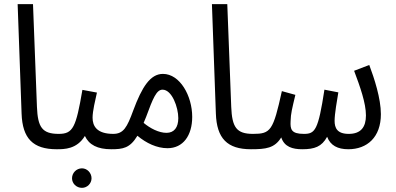

<svg xmlns="http://www.w3.org/2000/svg" viewBox="-20 -714 1910 925"><path d="M253 5C292 5 303 -12 303 -34C303 -56 291 -69 263 -69C183 -69 162 -101 158 -199L139 -694H65L84 -167C88 -47 139 5 253 5Z M253 5C290 5 350 5 389 -59C409 -16 450 5 516 5C555 5 566 -12 566 -34C566 -56 554 -69 526 -69C446 -69 426 -107 426 -147C426 -179 439 -232 447 -268L377 -281C346 -100 332 -69 263 -69ZM375 191C400 191 421 170 421 145C421 119 400 97 375 97C348 97 327 119 327 145C327 170 348 191 375 191Z M516 5C572 5 606 0 642 -60C685 -24 736 0 787 0C862 0 906 -61 906 -151C906 -252 847 -358 765 -358C704 -358 664 -295 622 -182C592 -100 575 -69 525 -69ZM684 -151C717 -241 734 -282 763 -282C809 -282 839 -196 839 -145C839 -100 819 -74 782 -74C745 -74 703 -96 672 -122C676 -131 680 -141 684 -151Z M1189 5C1228 5 1239 -12 1239 -34C1239 -56 1227 -69 1199 -69C1119 -69 1098 -101 1094 -199L1075 -694H1001L1020 -167C1024 -47 1075 5 1189 5Z M1189 5C1261 5 1303 0 1335 -52C1350 -6 1390 5 1436 5C1495 5 1530 -7 1556 -55C1572 -13 1607 5 1658 5C1749 5 1815 -53 1815 -164C1815 -240 1783 -337 1759 -401L1686 -373C1715 -296 1743 -217 1743 -158C1743 -102 1719 -69 1660 -69C1604 -69 1592 -98 1592 -132C1592 -165 1604 -233 1610 -269L1543 -282C1513 -86 1498 -69 1444 -69C1383 -69 1378 -91 1380 -130C1381 -168 1387 -189 1403 -257L1338 -275C1296 -84 1284 -69 1199 -69Z"/></svg>

Font: Noto Sans Arabic UI XCn
Style: Regular
Weight: 400
Width: 2
Designer: Monotype Design Team, Nadine Chahine and Nizar Qandah
Foundry: Monotype Imaging Inc.
Version: Version 2.010